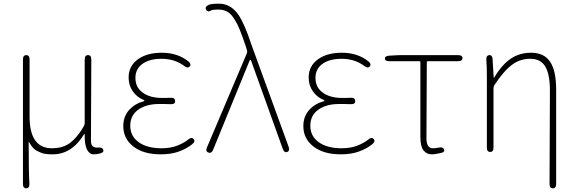

<svg xmlns="http://www.w3.org/2000/svg" viewBox="-20 -827 3142 1045"><path d="M123 198Q105 198 105 174V-503Q105 -527 123 -527Q141 -527 141 -503V-192Q141 -20 263 -20Q314 -20 349 -41Q396 -70 436 -140Q441 -148 441 -158V-503Q441 -527 459 -527Q477 -527 477 -503L475 -59Q475 -20 515 -24Q537 -26 542 -12Q547 2 525 8L516 10Q503 13 489 13Q467 13 453.5 -13Q440 -39 441 -96Q441 -101 438 -97Q371 13 267 13Q220 13 203 4Q192 -1 181 -6Q158 -17 138 -54Q136 -58 136 -53Q136 108 140 173Q141 197 123 198Z M855 13Q761 13 706 -29.5Q651 -72 651 -141Q651 -196 687 -233Q717 -264 760 -275Q766 -277 766 -279.5Q766 -282 760 -284Q725 -298 702.5 -330.5Q680 -363 680 -405Q680 -469 733 -506Q782 -540 861 -540Q945 -540 1004 -494Q1023 -479 1013 -466Q1003 -453 984 -467Q932 -507 859 -507Q797 -507 759 -482Q717 -454 717 -403.5Q717 -353 754 -325Q794 -294 862 -294Q874 -294 886 -294L909 -295Q933 -296 933 -277Q934 -259 909 -260L870 -261Q858 -261 846 -261Q776 -261 732.5 -230Q689 -199 689 -142.5Q689 -86 735 -53Q781 -20 859 -20Q908 -20 945 -34.5Q982 -49 1005 -68Q1023 -83 1034 -70Q1045 -57 1026 -42Q998 -19 955.5 -3Q913 13 855 13Z M1140 -12Q1131 10 1114 3Q1097 -3 1107 -26L1324 -538Q1327 -546 1324 -554L1318 -574Q1282 -682 1261 -714Q1255 -724 1248 -734Q1220 -775 1169 -775Q1138 -775 1131 -771Q1110 -758 1102 -774Q1093 -790 1115 -800Q1128 -807 1172 -807Q1236 -807 1278 -746Q1311 -698 1348 -585Q1352 -574 1356 -563L1551 -28Q1559 -6 1543 0Q1527 6 1519 -17L1347 -496Q1345 -502 1343 -502Q1341 -502 1338 -496Z M1835 13Q1741 13 1686 -29.5Q1631 -72 1631 -141Q1631 -196 1667 -233Q1697 -264 1740 -275Q1746 -277 1746 -279.5Q1746 -282 1740 -284Q1705 -298 1682.5 -330.5Q1660 -363 1660 -405Q1660 -469 1713 -506Q1762 -540 1841 -540Q1925 -540 1984 -494Q2003 -479 1993 -466Q1983 -453 1964 -467Q1912 -507 1839 -507Q1777 -507 1739 -482Q1697 -454 1697 -403.5Q1697 -353 1734 -325Q1774 -294 1842 -294Q1854 -294 1866 -294L1889 -295Q1913 -296 1913 -277Q1914 -259 1889 -260L1850 -261Q1838 -261 1826 -261Q1756 -261 1712.5 -230Q1669 -199 1669 -142.5Q1669 -86 1715 -53Q1761 -20 1839 -20Q1888 -20 1925 -34.5Q1962 -49 1985 -68Q2003 -83 2014 -70Q2025 -57 2006 -42Q1978 -19 1935.5 -3Q1893 13 1835 13Z M2357 10Q2344 13 2330 13Q2302 13 2285 -8.5Q2268 -30 2268 -81V-489Q2268 -494 2263 -494H2099Q2075 -494 2075 -508Q2074 -522 2098 -524L2135 -526Q2147 -527 2160 -527H2473Q2497 -527 2497 -511Q2497 -494 2473 -494H2308Q2303 -494 2303 -489L2301 -75Q2301 -20 2336 -20Q2347 -20 2358 -22L2370 -24Q2392 -28 2397 -13Q2403 1 2378 6Z M2989 198Q2971 198 2971 174L2973 -334Q2973 -422 2948 -464.5Q2923 -507 2867 -507Q2811 -507 2769 -476Q2723 -443 2671 -364Q2666 -356 2666 -347V-24Q2666 0 2648 0Q2630 0 2630 -24V-396Q2630 -474 2627 -501Q2625 -525 2643 -527Q2660 -528 2661 -504L2667 -406Q2667 -401 2670 -405Q2712 -476 2762 -509Q2809 -540 2871 -540Q2941 -540 2974 -491Q3007 -442 3007 -339V174Q3007 198 2989 198Z"/></svg>

Font: Resource Han Rounded JP ExtraLight
Style: Regular
Weight: 250
Designer: Cyano Hao (round all glyphs); Ryoko NISHIZUKA 西塚涼子 (kana, bopomofo & ideographs); Paul D. Hunt (Latin, Greek & Cyrillic)
Foundry: Cyano Hao
Version: 0.990